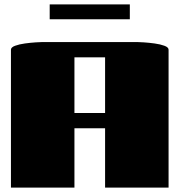

<svg xmlns="http://www.w3.org/2000/svg" viewBox="-20 -857 820 877"><path d="M320 0H30V-630Q30 -641 49 -648Q68 -655 94 -658.5Q120 -662 143 -663.5Q166 -665 175 -665H605Q614 -665 637 -663.5Q660 -662 686 -658.5Q712 -655 731 -648Q750 -641 750 -630V0H460V-271H320ZM320 -341H460V-595H320ZM207 -769V-837H573V-769Z"/></svg>

Font: Gajraj One
Style: Regular
Weight: 400
Designer: Saurabh Sharma
Foundry: Saurabh Sharma
Version: Version 1.000